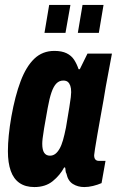

<svg xmlns="http://www.w3.org/2000/svg" viewBox="-20 -745 473 777"><path d="M119 12Q83 12 59 -4.5Q35 -21 23.5 -53.5Q12 -86 12 -133Q12 -163 15.5 -198Q19 -233 26 -273Q41 -357 63.5 -416.5Q86 -476 119 -507.5Q152 -539 200 -539Q230 -539 249.5 -529.5Q269 -520 280 -503Q291 -486 298 -465H303L334 -528H433L408 -394Q405 -373 399 -340Q393 -307 386.5 -270.5Q380 -234 374 -200Q368 -166 364.5 -143Q361 -120 361 -117Q361 -105 366 -99.5Q371 -94 380 -94H407L391 -4Q375 3 356.5 7.5Q338 12 321 12Q295 12 275 -0.5Q255 -13 249 -42Q246 -47 245.5 -53Q245 -59 244 -66L240 -68Q223 -36 193.5 -12Q164 12 119 12ZM182 -115Q194 -115 203.5 -122Q213 -129 221 -143Q229 -157 235 -178Q241 -199 247 -229Q256 -283 260.5 -310.5Q265 -338 266.5 -351.5Q268 -365 268 -372Q268 -388 264.5 -398Q261 -408 254.5 -413.5Q248 -419 236 -419Q220 -419 208.5 -407.5Q197 -396 188.5 -371.5Q180 -347 173 -308Q163 -254 158.5 -226Q154 -198 152.5 -185Q151 -172 151 -163Q151 -138 159 -126.5Q167 -115 182 -115ZM160 -612 179 -725H265L245 -612ZM295 -612 314 -725H399L380 -612Z"/></svg>

Font: Archivo ExtraCondensed ExtraBold
Style: Italic
Weight: 800
Width: 2
Italic angle: -10°
Designer: Hector Gatti
Foundry: Omnibus-Type
Version: Version 2.001